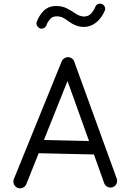

<svg xmlns="http://www.w3.org/2000/svg" viewBox="-20 -993 712 1054"><path d="M75.2 37.6Q61.5 31.2 55.9 16.8Q50.3 2.4 56.6 -11.2L319.3 -657.7Q326.2 -671.9 341.6 -677.2Q356.9 -682.6 370.6 -674.8Q383.3 -667.5 387.2 -655.8L620.6 -13.2Q626 0.5 619.9 14.6Q613.8 28.8 599.6 34.2Q585.9 39.6 571.8 33.4Q557.6 27.3 552.2 13.2L495.6 -145L192.4 -151.9L124 19Q117.7 32.7 103.5 38.3Q89.4 43.9 75.2 37.6ZM350.6 -548.3 221.2 -224.6 468.8 -218.8ZM200.2 -836.9Q189.5 -840.8 183.8 -851.3Q178.2 -861.8 181.6 -872.1Q193.4 -906.7 219.5 -933.3Q245.6 -960 288.6 -960Q320.3 -960 345 -948Q369.6 -936 389.6 -921.9Q417.5 -902.3 440.9 -902.3Q465.3 -902.3 480.2 -918.7Q495.1 -935.1 503.4 -955.6Q507.3 -966.8 518.6 -970.9Q529.8 -975.1 540 -970.7Q550.8 -966.3 555.2 -955.3Q559.6 -944.3 555.2 -934.1Q537.1 -892.6 507.1 -868.9Q477.1 -845.2 440.9 -845.2Q418.5 -845.2 397.2 -853.3Q376 -861.3 355.5 -876.5Q340.8 -887.7 325.9 -895.5Q311 -903.3 291.5 -903.3Q267.1 -903.3 253.9 -887.2Q240.7 -871.1 235.4 -855.5Q231.9 -844.7 221.4 -839.1Q210.9 -833.5 200.2 -836.9Z"/></svg>

Font: Mikhak Regular
Style: Regular
Weight: 400
Designer: Amin Abedi
Version: Version 3.3